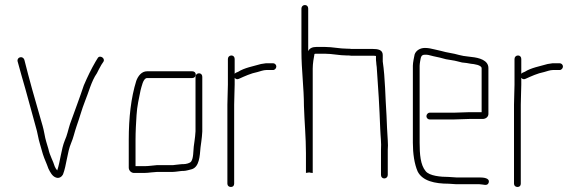

<svg xmlns="http://www.w3.org/2000/svg" viewBox="-20 -711 2313 765"><path d="M50 -467C61 -425 69 -400 81 -357C95 -304 110 -254 123 -204C129 -186 133 -156 139 -138L147 -110C151 -94 161 -68 167 -55L173 -39C180 -25 188 -9 202 -4C216 2 227 -8 231 -16C245 -52 248 -105 263 -140C273 -163 276 -182 285 -208C297 -241 306 -276 318 -306C333 -342 344 -388 366 -419C373 -432 375 -438 384 -453L392 -465C401 -479 377 -494 369 -479L361 -466C343 -435 329 -406 314 -371C297 -320 278 -270 259 -217C251 -192 248 -173 238 -151C224 -117 220 -67 208 -32C204 -36 200 -43 198 -48C192 -69 178 -92 173 -117C167 -138 161 -154 157 -178C152 -205 148 -215 141 -240C119 -315 96 -397 77 -473C71 -490 47 -484 50 -467Z M746 -427H566C544 -427 530 -408 523 -389C502 -322 493 -242 493 -154V-43C493 -32 502 -23 512 -22H557C564 -22 573 -23 582 -24L606 -26H663C668 -26 674 -26 681 -27L697 -29C703 -30 708 -30 712 -30C721 -30 737 -35 745 -37C774 -47 776 -88 779 -124L782 -146C784 -164 785 -167 786 -187V-405C786 -413 781 -419 773 -419C765 -419 759 -413 759 -405V-188C758 -169 757 -166 755 -149L752 -127C750 -109 751 -81 742 -68C738 -61 721 -57 711 -57C706 -57 701 -57 695 -56L677 -54C672 -53 668 -53 663 -53H605C591 -52 572 -49 557 -49H520V-154C520 -186 522 -222 524 -252C526 -288 534 -321 540 -351C544 -364 550 -400 566 -400H746C754 -400 760 -406 760 -414C760 -422 754 -427 746 -427Z M888 -476V-374C888 -350 886 -320 886 -294V21C886 29 892 34 900 34C908 34 913 29 913 21V-294C913 -320 915 -352 915 -374V-401C920 -395 925 -394 932 -397C954 -407 980 -419 1006 -424C1017 -427 1030 -432 1041 -432H1068C1075 -432 1081 -439 1081 -446C1081 -453 1075 -459 1068 -459H1040C1034 -458 1027 -457 1020 -456C989 -447 954 -441 929 -425C924 -423 918 -421 915 -417V-476C915 -484 910 -490 902 -490C894 -490 888 -484 888 -476Z M1181 -677V-506C1181 -434 1191 -360 1191 -289C1193 -225 1199 -164 1199 -101V-22L1212 -24C1216 -23 1220 -22 1224 -22H1226V-438C1226 -457 1230 -481 1233 -496C1236 -497 1238 -497 1241 -497H1274C1304 -497 1332 -490 1362 -490C1368 -490 1374 -490 1379 -489H1465C1468 -489 1473 -489 1478 -488V-478C1478 -473 1478 -468 1479 -463C1479 -458 1480 -452 1481 -444C1487 -364 1492 -281 1495 -197C1496 -168 1500 -142 1498 -114V-14C1498 -6 1503 0 1511 0C1519 0 1525 -6 1525 -14V-114C1526 -125 1526 -138 1525 -152C1523 -183 1521 -218 1520 -251C1515 -323 1515 -399 1505 -466V-492C1505 -513 1485 -516 1465 -516H1380C1375 -517 1369 -517 1363 -517C1333 -517 1305 -524 1274 -524H1241C1225 -524 1213 -519 1208 -507V-677C1208 -685 1203 -691 1195 -691C1187 -691 1181 -685 1181 -677Z M1768 -6C1736 -6 1691 -10 1676 -29C1655 -54 1652 -97 1652 -142V-449C1652 -454 1653 -460 1654 -467C1657 -482 1657 -493 1673 -493C1678 -493 1683 -493 1687 -492L1707 -487C1723 -484 1743 -479 1757 -475L1781 -471C1796 -469 1807 -465 1821 -462L1839 -460L1856 -457C1868 -456 1899 -452 1899 -439V-264H1849C1836 -264 1802 -262 1787 -262H1692C1685 -262 1679 -255 1679 -248C1679 -241 1685 -235 1692 -235H1787C1801 -235 1836 -237 1849 -237H1903C1915 -237 1926 -245 1926 -257V-440C1926 -471 1889 -481 1859 -484L1843 -486C1831 -487 1821 -489 1809 -492C1786 -499 1761 -501 1738 -508L1712 -514C1698 -517 1689 -520 1673 -520C1653 -520 1637 -509 1632 -494C1630 -484 1625 -462 1625 -449V-142C1625 -99 1631 -58 1644 -28C1663 10 1712 21 1768 21C1778 21 1788 23 1798 23H1890C1905 23 1922 32 1927 17C1933 -2 1906 -4 1890 -4H1798C1788 -4 1778 -6 1768 -6Z M2030 -476V-374C2030 -350 2028 -320 2028 -294V21C2028 29 2034 34 2042 34C2050 34 2055 29 2055 21V-294C2055 -320 2057 -352 2057 -374V-401C2062 -395 2067 -394 2074 -397C2096 -407 2122 -419 2148 -424C2159 -427 2172 -432 2183 -432H2210C2217 -432 2223 -439 2223 -446C2223 -453 2217 -459 2210 -459H2182C2176 -458 2169 -457 2162 -456C2131 -447 2096 -441 2071 -425C2066 -423 2060 -421 2057 -417V-476C2057 -484 2052 -490 2044 -490C2036 -490 2030 -484 2030 -476Z"/></svg>

Font: Electronic
Style: Lt
Weight: 300
Version: Version 1.011